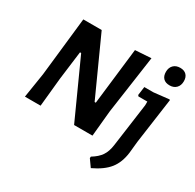

<svg xmlns="http://www.w3.org/2000/svg" viewBox="-185 -889 1305 1285"><g transform="rotate(30 467.5 -246.5)"><path d="M854 -687Q885 -687 902 -669.5Q919 -652 919 -621Q919 -588 900 -568.5Q881 -549 849 -549Q817 -549 800 -566.5Q783 -584 783 -616Q783 -648 802 -667.5Q821 -687 854 -687ZM654 -646 590 -198 571 0H429L229 -441H220L192 -221L170 0H49L79 -190L129 -643H271L471 -202H480L531 -638ZM897 -468 901 -464 852 -114 843 -25Q833 54 793 104.5Q753 155 670 194L631 139L632 127Q677 100 699.5 67Q722 34 729 -19L775 -353V-381H706L700 -389L709 -455H779Z"/></g></svg>

Font: Alegreya Sans
Style: Bold Italic
Weight: 700
Italic angle: -7°
Designer: Juan Pablo del Peral
Foundry: Huerta Tipografica
Version: Version 2.007